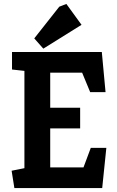

<svg xmlns="http://www.w3.org/2000/svg" viewBox="-20 -955 595 975"><path d="M53 0 39 -88 104 -101V-595L41 -602V-691H497L516 -487H438L397 -586H235V-408H387V-303H235V-105H404L441 -204H520L499 0ZM200 -708 154 -760 281 -921 317 -935 394 -829Z"/></svg>

Font: Kreon
Style: Bold
Weight: 700
Designer: Julia Petretta
Foundry: Julia Petretta and Eli Heuer
Version: Version 2.002